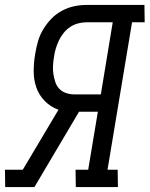

<svg xmlns="http://www.w3.org/2000/svg" viewBox="-48 -755 604 775"><path d="M-27 0 -28 -70H44L188 -312Q157 -323 133.5 -346.5Q110 -370 99 -401Q88 -432 88 -467Q88 -502 94 -537Q98 -562 105 -587Q112 -612 125.5 -635Q139 -658 158 -678Q177 -698 201 -711Q225 -724 250 -729.5Q275 -735 300 -735H535L536 -665H485L386 -70H427L428 0H258L257 -70H308L347 -304H271L91 0ZM359 -374 407 -665H301Q284 -665 267 -660.5Q250 -656 235 -646Q220 -636 208.5 -621.5Q197 -607 189.5 -591Q182 -575 177 -558.5Q172 -542 170 -525Q167 -508 166 -490.5Q165 -473 167.5 -456.5Q170 -440 175 -424.5Q180 -409 191 -397Q202 -385 218.5 -379.5Q235 -374 252 -374Z"/></svg>

Font: Iosevka Curly Slab
Style: Italic
Weight: 400
Italic angle: -9°
Monospace: yes
Designer: Belleve Invis
Foundry: Belleve Invis
Version: Version 22.1.2; ttfautohint (v1.8.4)